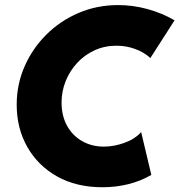

<svg xmlns="http://www.w3.org/2000/svg" viewBox="-20 -748 725 775"><path d="M393.6 7.8Q288.1 7.8 210.4 -35.9Q132.8 -79.6 90.1 -155Q47.4 -230.5 47.4 -325.2Q47.4 -407.2 79.1 -479.7Q110.8 -552.2 167 -608.2Q223.1 -664.1 297.4 -695.8Q371.6 -727.5 457 -727.5Q516.6 -727.5 575.4 -711.4Q634.3 -695.3 684.6 -666L586.9 -513.7Q562 -537.1 525.6 -550.3Q489.3 -563.5 450.2 -563.5Q402.3 -563.5 361.8 -544.9Q321.3 -526.4 291.5 -494.1Q261.7 -461.9 245.1 -420.7Q228.5 -379.4 228.5 -334Q228.5 -280.8 250.5 -240.7Q272.5 -200.7 311.3 -178.5Q350.1 -156.2 399.4 -156.2Q439.9 -156.2 482.2 -171.4Q524.4 -186.5 549.8 -214.8L590.8 -42Q547.9 -17.1 497.8 -4.6Q447.8 7.8 393.6 7.8Z"/></svg>

Font: Reddit Sans Black
Style: Italic
Weight: 900
Italic angle: -11.25°
Designer: Stephen Hutchings
Version: Version 1.013